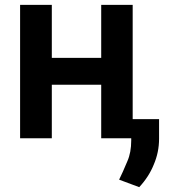

<svg xmlns="http://www.w3.org/2000/svg" viewBox="-20 -568 713 793"><path d="M398 -329V-548H528V3H398V-218H194V3H63V-548H194V-329ZM637 5Q637 61 615 112Q595 162 555 205L472 174Q486 146 506 98Q522 62 522 12V-76H637Z"/></svg>

Font: Sinter Bold
Style: Regular
Weight: 700
Foundry: Adobe & rsms
Version: Version 1.000